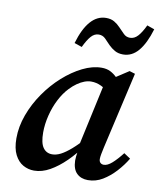

<svg xmlns="http://www.w3.org/2000/svg" viewBox="-83 -791 725 871"><g transform="rotate(10 279.5 -355.5)"><path d="M133 14Q106 14 82.5 1Q59 -12 44 -41Q29 -70 29 -117Q29 -171 49 -225.5Q69 -280 103 -329Q137 -378 179.5 -416Q222 -454 267.5 -476.5Q313 -499 355 -499Q378 -499 395 -490.5Q412 -482 427 -467Q442 -452 456 -432L407 -391Q387 -408 365 -418.5Q343 -429 319 -429Q304 -429 288 -423Q272 -417 255.5 -405.5Q239 -394 223 -377Q200 -353 182 -318Q164 -283 154 -242.5Q144 -202 144 -164Q144 -116 159 -94.5Q174 -73 201 -73Q220 -73 240.5 -83.5Q261 -94 287.5 -117Q314 -140 346 -177L353 -141H344Q313 -97 277.5 -62Q242 -27 205.5 -6.5Q169 14 133 14ZM381 14Q349 14 329.5 -5Q310 -24 309 -63Q309 -73 310 -82Q311 -91 312.5 -100Q314 -109 316 -119L312 -122L382 -444L393 -448L482 -506L508 -498L427 -144Q423 -126 420.5 -112.5Q418 -99 418 -90Q418 -79 424 -73Q430 -67 440 -67Q457 -67 477.5 -85Q498 -103 523 -135L553 -115Q534 -83 507 -53.5Q480 -24 448.5 -5Q417 14 381 14ZM214 -588Q234 -656 264.5 -690.5Q295 -725 336 -725Q358 -725 373.5 -716Q389 -707 401 -694Q415 -680 427 -667.5Q439 -655 457 -655Q477 -655 493 -672.5Q509 -690 525 -724L559 -712Q539 -645 509.5 -610Q480 -575 439 -575Q417 -575 401 -584Q385 -593 372 -606Q359 -620 346.5 -632.5Q334 -645 316 -645Q296 -645 280.5 -627.5Q265 -610 249 -576Z"/></g></svg>

Font: Source Serif 4 18pt SemiBold
Style: Italic
Weight: 600
Italic angle: -12°
Designer: Frank Grießhammer
Foundry: Adobe Systems Incorporated
Version: Version 4.004;hotconv 1.0.116;makeotfexe 2.5.65601